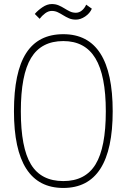

<svg xmlns="http://www.w3.org/2000/svg" viewBox="-20 -919 626 949"><path d="M293 10Q49 10 49 -369Q49 -562 109 -656Q169 -750 293 -750Q537 -750 537 -369Q537 10 293 10ZM293 -24Q402 -24 452.5 -107Q503 -190 503 -369Q503 -546 451.5 -631Q400 -716 293 -716Q184 -716 133.5 -632.5Q83 -549 83 -369Q83 -189 133 -106.5Q183 -24 293 -24ZM152 -850Q166 -867 189.5 -883Q213 -899 236 -899Q255 -899 270 -892.5Q285 -886 298.5 -877.5Q312 -869 325.5 -862.5Q339 -856 355 -856Q371 -856 384.5 -867Q398 -878 406 -896L434 -876Q424 -853 401 -837.5Q378 -822 355 -822Q336 -822 321 -828.5Q306 -835 292.5 -843.5Q279 -852 265.5 -858.5Q252 -865 236 -865Q219 -865 203 -853Q187 -841 176 -826Z"/></svg>

Font: Encode Sans Compressed
Style: Thin
Weight: 100
Designer: Pablo Impallari, Andres Torresi
Foundry: Pablo Impallari, Andres Torresi
Version: Version 1.000; ttfautohint (v1.00) -l 8 -r 50 -G 200 -x 14 -